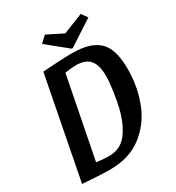

<svg xmlns="http://www.w3.org/2000/svg" viewBox="-199 -957 996 1086"><g transform="rotate(-30 299.0 -414.0)"><path d="M338 -669Q425 -669 476 -644Q527 -619 548.5 -568Q570 -517 570 -436Q570 -318 530 -217Q490 -116 407 -53.5Q324 9 201 9Q167 9 118 6.5Q69 4 21 0L149 -660Q193 -663 249.5 -666Q306 -669 338 -669ZM232 -60Q306 -60 349 -114Q392 -168 416 -261Q427 -308 435.5 -364.5Q444 -421 444 -463Q444 -532 416.5 -565.5Q389 -599 326 -599Q294 -599 254 -592L151 -67Q168 -64 191.5 -62Q215 -60 232 -60ZM495 -837 523 -798 360 -692H353L221 -799L261 -837L365 -785Z"/></g></svg>

Font: Sansita
Style: Italic
Weight: 400
Italic angle: -11°
Designer: Pablo Cosgaya
Foundry: Omnibus-Type
Version: Version 1.006